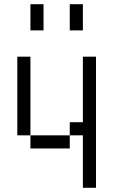

<svg xmlns="http://www.w3.org/2000/svg" viewBox="-20 -895 540 915"><path d="M375 -250Q375 -250 375 0H437.5Q437.5 0 437.5 -625H375V-312.5H312.5V-250H125V-187.5H312.5V-250ZM125 -250Q125 -250 125 -625H62.5Q62.5 -625 62.5 -250ZM125 -875Q125 -875 125 -750H187.5Q187.5 -750 187.5 -875ZM312.5 -875Q312.5 -875 312.5 -750H375Q375 -750 375 -875Z"/></svg>

Font: CalcUnifontExMono
Style: Regular
Weight: 500
Version: Version 15.0.06